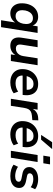

<svg xmlns="http://www.w3.org/2000/svg" viewBox="1254 -2052 978 3525"><g transform="rotate(90 1742.5 -289.0)"><path d="M351 180 394 -91H400Q382 -60 355.5 -37Q329 -14 296.5 -2Q264 10 225 10Q167 10 124.5 -18Q82 -46 60 -95.5Q38 -145 40 -211Q42 -294 72.5 -359.5Q103 -425 158.5 -463Q214 -501 289 -501Q346 -501 389 -474Q432 -447 450 -394L448 -396L463 -491H584L478 180ZM275 -87Q320 -87 351.5 -111.5Q383 -136 401 -179.5Q419 -223 420 -277Q422 -338 393.5 -371.5Q365 -405 313 -405Q268 -405 236 -380Q204 -355 186 -312Q168 -269 167 -215Q165 -154 193.5 -120.5Q222 -87 275 -87Z M820 10Q766 10 728.5 -12.5Q691 -35 676 -81.5Q661 -128 672 -198L718 -491H846L800 -200Q794 -165 799.5 -140.5Q805 -116 823 -104Q841 -92 871 -92Q908 -92 936.5 -109Q965 -126 984 -156.5Q1003 -187 1009 -227L1050 -491H1177L1100 0H978L993 -100H1000Q973 -47 926.5 -18.5Q880 10 820 10Z M1494 10Q1415 10 1359.5 -18.5Q1304 -47 1275 -99Q1246 -151 1248 -220Q1250 -301 1285 -364Q1320 -427 1381.5 -464Q1443 -501 1522 -501Q1602 -501 1649.5 -466.5Q1697 -432 1715.5 -373Q1734 -314 1725 -243L1722 -216H1348L1358 -290H1643L1625 -274Q1632 -315 1622.5 -346.5Q1613 -378 1588 -397Q1563 -416 1521 -416Q1477 -416 1446.5 -396Q1416 -376 1398 -344Q1380 -312 1374 -275L1369 -246Q1361 -196 1374.5 -160Q1388 -124 1421.5 -105Q1455 -86 1505 -86Q1549 -86 1589 -98Q1629 -110 1661 -134L1692 -52Q1655 -22 1602 -6Q1549 10 1494 10Z M1793 0 1871 -491H1993L1974 -373H1966Q1986 -428 2031 -462.5Q2076 -497 2142 -501L2189 -504L2185 -394L2101 -386Q2057 -382 2028 -366Q1999 -350 1984 -321.5Q1969 -293 1962 -253L1922 0Z M2449 10Q2370 10 2314.5 -18.5Q2259 -47 2230 -99Q2201 -151 2203 -220Q2205 -301 2240 -364Q2275 -427 2336.5 -464Q2398 -501 2477 -501Q2557 -501 2604.5 -466.5Q2652 -432 2670.5 -373Q2689 -314 2680 -243L2677 -216H2303L2313 -290H2598L2580 -274Q2587 -315 2577.5 -346.5Q2568 -378 2543 -397Q2518 -416 2476 -416Q2432 -416 2401.5 -396Q2371 -376 2353 -344Q2335 -312 2329 -275L2324 -246Q2316 -196 2329.5 -160Q2343 -124 2376.5 -105Q2410 -86 2460 -86Q2504 -86 2544 -98Q2584 -110 2616 -134L2647 -52Q2610 -22 2557 -6Q2504 10 2449 10ZM2456 -555 2590 -758H2717L2543 -555Z M2837 -596 2857 -719H2997L2977 -596ZM2748 0 2826 -491H2954L2875 0Z M3214 10Q3150 10 3095 -5.5Q3040 -21 3003 -49L3042 -131Q3066 -114 3094.5 -102.5Q3123 -91 3154 -85Q3185 -79 3214 -79Q3263 -79 3289 -96.5Q3315 -114 3316 -143Q3317 -163 3303 -175.5Q3289 -188 3261 -194L3166 -213Q3107 -224 3076 -257.5Q3045 -291 3047 -342Q3048 -386 3074.5 -422Q3101 -458 3151 -479.5Q3201 -501 3272 -501Q3305 -501 3338.5 -494.5Q3372 -488 3402 -476Q3432 -464 3453 -445L3416 -364Q3385 -388 3346 -400Q3307 -412 3266 -412Q3216 -412 3189 -394Q3162 -376 3161 -346Q3161 -328 3172.5 -315Q3184 -302 3211 -297L3305 -278Q3369 -265 3400.5 -233Q3432 -201 3430 -148Q3429 -99 3402 -63.5Q3375 -28 3326.5 -9Q3278 10 3214 10Z"/></g></svg>

Font: Nunito Sans 11pt
Style: Bold Italic
Weight: 700
Italic angle: -9°
Version: Version 3.101;gftools[0.9.27]